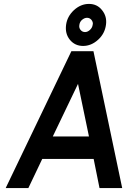

<svg xmlns="http://www.w3.org/2000/svg" viewBox="-20 -962 653 982"><path d="M435 -942Q393 -942 358 -910Q341 -894 331 -875.5Q321 -857 318 -835Q312 -790 337 -759Q363 -727 405 -727Q447 -727 482 -759Q516 -790 522 -835Q528 -878 502 -910Q477 -942 435 -942ZM425 -871Q439 -871 448 -860Q452 -855 454 -848.5Q456 -842 454 -835Q452 -820 440 -809Q428 -798 415 -798Q401 -798 392 -809Q383 -820 386 -835Q388 -850 399 -860Q412 -871 425 -871ZM250 -264 379 -533 435 -264ZM196 -149H459L489 0H605L458 -700H345L9 0H125Z"/></svg>

Font: Unageo
Style: SemiBold-Italic
Weight: 600
Designer: Richard Sepsi
Foundry: Richard Sepsi
Version: Version 2.000